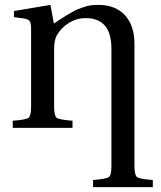

<svg xmlns="http://www.w3.org/2000/svg" viewBox="-20 -522 659 784"><path d="M32 0V-29Q86 -33 96.5 -41Q107 -49 107 -87V-402Q107 -428 101 -436Q95 -444 75 -447L37 -452V-477L186 -502L200 -426Q204 -429 225 -442.5Q246 -456 251 -459Q256 -462 273.5 -472Q291 -482 299.5 -485Q308 -488 323.5 -493.5Q339 -499 353 -500.5Q367 -502 382 -502Q451 -502 490 -460Q529 -418 529 -343V155Q529 193 539.5 201Q550 209 604 213V242H360V213Q414 209 424.5 201Q435 193 435 155V-323Q435 -448 330 -448Q292 -448 260 -427.5Q228 -407 211 -376Q201 -356 201 -321V-87Q201 -49 211.5 -41Q222 -33 276 -29V0Z"/></svg>

Font: Linguistics Pro
Style: Regular
Weight: 400
Designer: Stefan Peev, Context Ltd
Foundry: Stefan Peev, Context Ltd
Version: Version 001.000